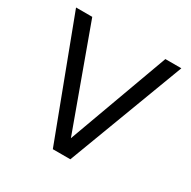

<svg xmlns="http://www.w3.org/2000/svg" viewBox="-156 -847 989 996"><g transform="rotate(30 338.0 -348.5)"><path d="M390.1 0H285.2L22 -696.8H119.1L337.9 -96.2L557.1 -696.8H652.8Z"/></g></svg>

Font: PoppinsZ
Style: Regular
Weight: 400
Designer: Ninad Kale (Devanagari), Jonny Pinhorn (Latin)
Foundry: Indian Type Foundry
Version: Version 3.002;FEAKit 1.0